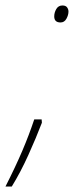

<svg xmlns="http://www.w3.org/2000/svg" viewBox="-65 -552 295 701"><path d="M156 -470Q133 -470 133 -492Q133 -506 140.5 -519Q148 -532 163 -532Q175 -532 180 -525Q185 -518 185 -510Q185 -497 177.5 -483.5Q170 -470 156 -470ZM-45 129Q-8 56 16.5 -1.5Q41 -59 60 -116H87L88 -104Q67 -49 38.5 14Q10 77 -22 129Z"/></svg>

Font: Noto Sans Thin
Style: Italic
Weight: 100
Italic angle: -12°
Designer: Monotype Design Team
Foundry: Monotype Imaging Inc.
Version: Version 2.013; ttfautohint (v1.8.4.7-5d5b)